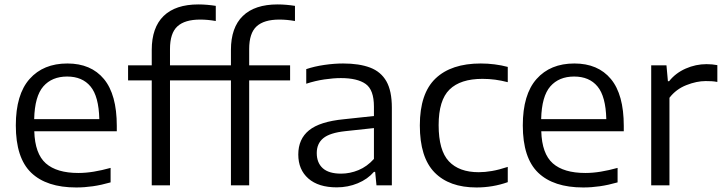

<svg xmlns="http://www.w3.org/2000/svg" viewBox="-20 -838 3270 868"><path d="M324.5 9.5Q190.5 9.5 121 -57.2Q51.5 -124 51.5 -271Q51.5 -411 113.8 -481Q176 -551 284.5 -551Q391.5 -551 449.8 -480.8Q508 -410.5 508 -269V-244.5H135Q138 -143 187.2 -99.5Q236.5 -56 334.5 -56Q368 -56 404.2 -62Q440.5 -68 480 -79V-13.5Q438 -1.5 400 4Q362 9.5 324.5 9.5ZM283.5 -492Q215 -492 176 -447.5Q137 -403 134.5 -299.5H429Q426.5 -402.5 389.2 -447.2Q352 -492 283.5 -492Z M666 0V-474.5H559V-542.5H666V-612Q666 -713.5 719.8 -765.8Q773.5 -818 877 -818Q897 -818 916.8 -816.2Q936.5 -814.5 955.5 -811.5V-743Q918.5 -749.5 885 -749.5Q815.5 -749.5 782 -718.8Q748.5 -688 748.5 -616.5V-542.5H933.5V-474.5H748.5V0Z M1024 0V-474.5H917V-542.5H1024V-612Q1024 -713.5 1077.8 -765.8Q1131.5 -818 1235 -818Q1255 -818 1274.8 -816.2Q1294.5 -814.5 1313.5 -811.5V-743Q1276.5 -749.5 1243 -749.5Q1173.5 -749.5 1140 -718.8Q1106.5 -688 1106.5 -616.5V-542.5H1291.5V-474.5H1106.5V0Z M1502.5 9Q1419.5 9 1374 -31Q1328.5 -71 1328.5 -139.5Q1328.5 -209.5 1377.2 -249Q1426 -288.5 1535 -299L1670.5 -313.5V-356Q1670.5 -432 1633 -458.5Q1595.5 -485 1521 -485Q1488 -485 1446.8 -479Q1405.5 -473 1364.5 -459.5V-525.5Q1401.5 -538 1446.2 -544.5Q1491 -551 1531 -551Q1604 -551 1653 -532.5Q1702 -514 1726.8 -470.5Q1751.5 -427 1751.5 -351.5V0H1682L1676 -61H1670.5Q1642 -28 1597.5 -9.5Q1553 9 1502.5 9ZM1412 -146Q1412 -102 1439.2 -77.5Q1466.5 -53 1522 -53Q1562 -53 1600.8 -69Q1639.5 -85 1670.5 -119.5V-259L1540.5 -245Q1471 -237.5 1441.5 -213.2Q1412 -189 1412 -146Z M2134 9.5Q2011 9.5 1944.5 -58.5Q1878 -126.5 1878 -271Q1878 -415.5 1949 -483.2Q2020 -551 2153.5 -551Q2185 -551 2216.2 -547Q2247.5 -543 2275.5 -535.5V-466.5Q2246.5 -474 2218.5 -477.8Q2190.5 -481.5 2161 -481.5Q2061.5 -481.5 2012.2 -433.2Q1963 -385 1963 -272.5Q1963 -158 2009.2 -108.8Q2055.5 -59.5 2144 -59.5Q2172.5 -59.5 2204.2 -65Q2236 -70.5 2275.5 -83.5V-14.5Q2208 9.5 2134 9.5Z M2616.5 9.5Q2482.5 9.5 2413 -57.2Q2343.5 -124 2343.5 -271Q2343.5 -411 2405.8 -481Q2468 -551 2576.5 -551Q2683.5 -551 2741.8 -480.8Q2800 -410.5 2800 -269V-244.5H2427Q2430 -143 2479.2 -99.5Q2528.5 -56 2626.5 -56Q2660 -56 2696.2 -62Q2732.5 -68 2772 -79V-13.5Q2730 -1.5 2692 4Q2654 9.5 2616.5 9.5ZM2575.5 -492Q2507 -492 2468 -447.5Q2429 -403 2426.5 -299.5H2721Q2718.5 -402.5 2681.2 -447.2Q2644 -492 2575.5 -492Z M2924 0V-542.5H2993L2999.5 -471H3005Q3034.5 -508 3080 -528Q3125.5 -548 3174 -548Q3200 -548 3223 -543.5V-467.5Q3210.5 -470 3197.2 -470.8Q3184 -471.5 3170 -471.5Q3129.5 -471.5 3083 -453.2Q3036.5 -435 3006.5 -396V0Z"/></svg>

Font: Encode Sans SemiExpanded SemiExpanded
Style: Regular
Weight: 400
Width: 6
Designer: Multiple Designers
Foundry: Impallari Type
Version: Version 3.000; ttfautohint (v1.8.3) -l 8 -r 50 -G 200 -x 14 